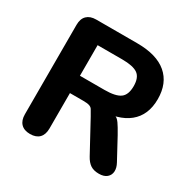

<svg xmlns="http://www.w3.org/2000/svg" viewBox="-151 -823 988 985"><g transform="rotate(30 343.0 -331.0)"><path d="M72.9 -66.4V-596Q72.9 -632.3 92.3 -651.1Q111.6 -670 146.9 -670H389.6Q505.4 -670 565 -619.2Q624.7 -568.4 624.7 -473.9Q624.7 -378.9 562.9 -328.8Q501.2 -278.7 384.3 -278.7L392.9 -294.5H430.9Q442.7 -294.5 451.5 -294.7Q470.3 -294.1 481.5 -289.4Q492.6 -284.7 504.8 -267.6Q517 -250.5 538.6 -211.7L605.4 -88.2Q618.9 -63.8 617.7 -41.7Q616.4 -19.7 600 -5.6Q583.6 8.4 553.7 8.4Q523 8.4 503.5 -4.4Q484.1 -17.3 469.2 -44.7L371.3 -224.8Q357.1 -250.5 351.5 -259.1Q346 -267.7 334 -271.8Q322 -275.9 297 -275.9H218.7V-66.4Q218.7 -30.1 200 -10.8Q181.2 8.4 145.9 8.4Q110.6 8.4 91.8 -10.9Q72.9 -30.3 72.9 -66.4ZM484.3 -470.1Q484.3 -521 456.8 -540.4Q429.3 -559.8 363.9 -559.8H218.7V-378.6H363.9Q429.3 -378.6 456.8 -398.5Q484.3 -418.4 484.3 -470.1Z"/></g></svg>

Font: SN Pro Thin
Style: Regular
Weight: 200
Designer: Tobias Whetton
Foundry: Supernotes
Version: Version 1.003;Glyphs 3.3 (3324)